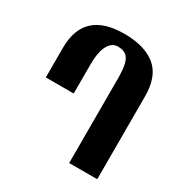

<svg xmlns="http://www.w3.org/2000/svg" viewBox="-166 -860 961 996"><g transform="rotate(30 314.5 -362.0)"><path d="M383 0V-504Q383 -561 375 -592.5Q367 -624 349 -637Q331 -650 300 -650Q265 -650 244 -611.5Q223 -573 223 -497V-324H56V-501Q56 -724 297 -724Q419 -724 485 -670Q551 -616 551 -496V0Z"/></g></svg>

Font: Noto Serif Georgian Black Cond
Style: Regular
Weight: 900
Width: 3
Designer: Monotype Design team
Foundry: Monotype Imaging Inc.
Version: Version 1.000